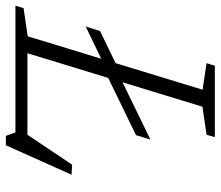

<svg xmlns="http://www.w3.org/2000/svg" viewBox="-81 -668 772 672"><g transform="rotate(90 305.0 -332.0)"><path d="M342.5 -654.5 142.5 0H-11L-2.5 -28.5L96 -43L283 -655L190 -669L199 -698H449L440.5 -669ZM428.5 -24 545.5 -198.5 580.5 -196.5 477.5 33.5H444.5L432.5 0H85.5L99.5 -42H471ZM457.5 -472.5 442 -422 226 -317 195.5 -310.5 62 -246 77.5 -296 210.5 -360.5 241 -367Z"/></g></svg>

Font: Newsreader 9pt Light
Style: Italic
Weight: 300
Italic angle: -17°
Designer: Hugues Gentile
Foundry: Production Type
Version: Version 1.003